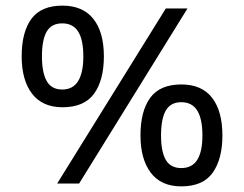

<svg xmlns="http://www.w3.org/2000/svg" viewBox="-20 -652 868 682"><path d="M569 -622H646L261 0H183ZM202 -271Q131 -271 94 -319Q57 -367 57 -452Q57 -538 91.5 -585Q126 -632 202 -632Q274 -632 311.5 -585Q349 -538 349 -452Q349 -367 314 -319Q279 -271 202 -271ZM201 -334Q239 -334 257.5 -364Q276 -394 276 -452Q276 -511 257.5 -540Q239 -569 201 -569Q163 -569 146 -540Q129 -511 129 -452Q129 -394 146 -364Q163 -334 201 -334ZM624 10Q552 10 515.5 -38.5Q479 -87 479 -171Q479 -257 513.5 -304.5Q548 -352 624 -352Q697 -352 733.5 -304.5Q770 -257 770 -171Q770 -87 735.5 -38.5Q701 10 624 10ZM624 -55Q662 -55 680.5 -84Q699 -113 699 -171Q699 -230 680.5 -259.5Q662 -289 624 -289Q586 -289 569 -259.5Q552 -230 552 -171Q552 -113 569 -84Q586 -55 624 -55Z"/></svg>

Font: lkannada15
Style: Book
Weight: 400
Designer: Jelle Bosma - Monotype Design Team
Foundry: Monotype Imaging Inc.
Version: Version 2.003